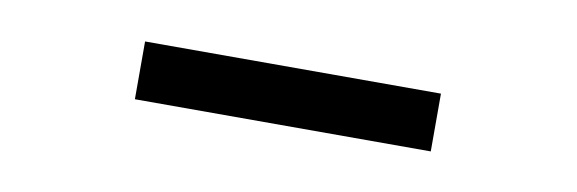

<svg xmlns="http://www.w3.org/2000/svg" viewBox="-24 -723 649 216"><g transform="rotate(10 300.0 -615.0)"><path d="M131 -647.5H469V-581.5H131Z"/></g></svg>

Font: Urbanist Medium
Style: Regular
Weight: 500
Designer: Corey Hu
Foundry: Corey Hu
Version: Version 1.321; ttfautohint (v1.8.4.7-5d5b)